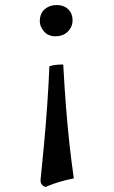

<svg xmlns="http://www.w3.org/2000/svg" viewBox="-20 -487 451 762"><path d="M142 217Q148 158 155 83Q162 8 167.5 -71Q173 -150 176 -224Q188 -228 201.5 -229.5Q215 -231 231 -231Q236 -138 242 -62Q248 14 255.5 83Q263 152 273 221Q257 224 235.5 229.5Q214 235 194 242Q174 249 161 255Q149 251 144 242.5Q139 234 142 217ZM138 -402Q138 -434 157.5 -450.5Q177 -467 204 -467Q234 -467 251 -450Q268 -433 268 -407Q268 -380 249 -361.5Q230 -343 200 -343Q171 -343 154.5 -362.5Q138 -382 138 -402Z"/></svg>

Font: Vollkorn Medium
Style: Regular
Weight: 500
Designer: Friedrich Althausen
Foundry: Friedrich Althausen
Version: Version 5.000